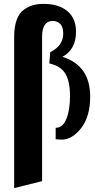

<svg xmlns="http://www.w3.org/2000/svg" viewBox="-20 -720 490 990"><path d="M53 250V-530Q53 -582 66 -617.5Q79 -653 103 -670Q127 -687 151 -693.5Q175 -700 205 -700Q283 -700 327.5 -662.5Q372 -625 372 -556Q372 -465 302 -427Q445 -382 445 -222Q445 -119 398.5 -59.5Q352 0 298 0Q289 0 267 -2V-61Q304 -61 322.5 -107.5Q341 -154 341 -225Q341 -300 317 -340Q293 -380 234 -393L239 -451Q306 -484 306 -547Q306 -582 290 -597Q274 -612 252 -612Q197 -612 197 -530V214Z"/></svg>

Font: Lobster Two
Style: Bold
Weight: 700
Designer: Pablo Impallari
Foundry: Pablo Impallari. www.impallari.com
Version: Version 1.006